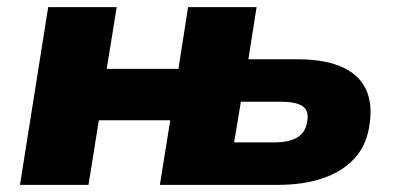

<svg xmlns="http://www.w3.org/2000/svg" viewBox="-20 -518 1105 538"><path d="M36 0 115 -498H307L279 -325H480L507 -498H699L676 -352H812Q924 -352 976 -306.5Q1028 -261 1016 -173Q1009 -114 975 -76Q941 -38 886 -19Q831 0 759 0H428L457 -181H257L228 0ZM636 -119H748Q791 -119 814 -133.5Q837 -148 841 -179Q846 -209 827 -221Q808 -233 766 -233H655Z"/></svg>

Font: Nunito Sans 10pt SemiExpanded Black
Style: Italic
Weight: 900
Width: 6
Italic angle: -9°
Designer: Vernon Adams
Foundry: Vernon Adams
Version: Version 3.101;gftools[0.9.27]